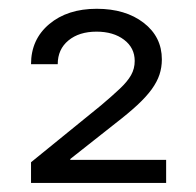

<svg xmlns="http://www.w3.org/2000/svg" viewBox="-20 -849 445 435"><path d="M50.3 -434.6V-481.4L209.5 -610.8Q234.9 -632.3 251.7 -648.2Q268.6 -664.1 276.9 -678.7Q285.2 -693.4 285.2 -710.9Q285.2 -740.7 261 -759Q236.8 -777.3 198.7 -777.3Q159.2 -777.3 135 -757.3Q110.8 -737.3 110.8 -703.6H50.3Q50.3 -759.8 91.6 -794.4Q132.8 -829.1 199.2 -829.1Q264.2 -829.1 305.4 -797.4Q346.7 -765.6 346.7 -714.4Q346.7 -696.3 341.3 -679.9Q335.9 -663.6 323.7 -646.7Q311.5 -629.9 291.3 -611.1Q271 -592.3 241.2 -569.3L139.2 -488.8V-486.8H356.4V-434.6Z"/></svg>

Font: Inter 24pt Light
Style: Regular
Weight: 300
Designer: Rasmus Andersson
Foundry: rsms
Version: Version 4.001;git-66647c0bb